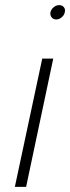

<svg xmlns="http://www.w3.org/2000/svg" viewBox="-20 -730 274 750"><path d="M38 0H82L188 -501H145ZM211 -710Q200 -710 190 -702Q180 -694 177 -682Q175 -671 181.5 -662.5Q188 -654 200 -654Q211 -654 221 -662.5Q231 -671 233 -682Q236 -694 229.5 -702Q223 -710 211 -710Z"/></svg>

Font: Advent Pro Light
Style: Italic
Weight: 300
Italic angle: -12°
Version: Version 3.000